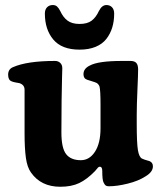

<svg xmlns="http://www.w3.org/2000/svg" viewBox="-20 -712 629 748"><path d="M290 -518.6Q220.7 -518.6 187.7 -557.9Q154.8 -597.2 154.8 -659.2Q154.8 -674.8 163.3 -683.6Q171.9 -692.4 185.5 -692.4Q195.8 -692.4 202.1 -686.8Q208.5 -681.2 214.8 -668.9Q225.6 -645 242.9 -631.8Q260.3 -618.7 290 -618.7Q320.3 -618.7 337.2 -631.6Q354 -644.5 365.2 -668.9Q377 -692.4 394.5 -692.4Q408.2 -692.4 416.5 -683.6Q424.8 -674.8 424.8 -659.2Q424.8 -629.4 417.2 -604.7Q409.7 -580.1 394.3 -560.3Q378.9 -540.5 352.3 -529.5Q325.7 -518.6 290 -518.6ZM512.7 -264.2V-230Q512.7 -154.3 517.3 -127Q522 -99.6 533.2 -94.2Q538.1 -91.8 543.2 -90.1Q548.3 -88.4 553.7 -86.9Q559.1 -85.4 562 -84.5Q575.7 -79.1 575.7 -64Q575.7 -42 546.9 -24.9Q519 -6.8 477.5 3.4Q436 13.7 404.3 13.7Q396 13.7 391.8 10.7Q387.7 7.8 383.3 -1.5Q378.4 -11.2 378.4 -45.9Q378.4 -62.5 369.1 -62.5Q366.7 -62.5 364.3 -61Q361.8 -59.6 360.4 -57.6Q358.9 -55.7 355.5 -51.8Q352.1 -47.9 350.1 -45.4Q318.8 -13.2 288.6 1.2Q258.3 15.6 214.8 15.6Q139.6 15.6 100.6 -40Q85.9 -60.5 80.8 -97.4Q75.7 -134.3 75.7 -192.4V-362.3Q75.7 -381.8 55.2 -388.2Q52.7 -388.7 41.5 -390.6Q30.3 -392.6 24.4 -395.5Q11.7 -400.9 11.7 -420.9Q11.7 -442.4 30.3 -450.2Q85.4 -474.6 194.8 -474.6Q206.5 -474.6 214.6 -467Q222.7 -459.5 222.7 -446.3Q222.7 -440.9 221.7 -409.7Q220.7 -378.4 220 -321.3Q219.2 -264.2 219.2 -196.3Q219.2 -134.8 237.8 -111.3Q256.3 -87.9 294.9 -87.9Q328.6 -87.9 350.1 -121.1Q371.6 -154.3 371.6 -212.4V-304.2Q371.6 -359.9 367.7 -375Q365.7 -380.4 362.3 -384Q358.9 -387.7 356.4 -388.9Q354 -390.1 348.6 -392.1Q321.8 -400.4 319.3 -401.4Q305.2 -406.2 305.2 -422.9Q305.2 -444.8 329.6 -456.5Q362.3 -474.6 455.6 -474.6H487.8Q504.4 -474.6 511.2 -466.6Q518.1 -458.5 518.1 -441.9Q518.1 -422.9 515.4 -362.3Q512.7 -301.8 512.7 -264.2Z"/></svg>

Font: Cooper*
Style: Bold
Weight: 700
Designer: Owen Earl
Foundry: indestructible type*
Version: Version 0.001